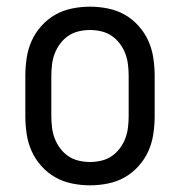

<svg xmlns="http://www.w3.org/2000/svg" viewBox="-20 -548 540 576"><path d="M250 8Q223 8 196 2.5Q169 -3 146 -16Q123 -29 104.5 -49.5Q86 -70 75 -94.5Q64 -119 60 -146Q56 -173 56 -200V-320Q56 -347 60 -374Q64 -401 75 -425.5Q86 -450 104.5 -470.5Q123 -491 146 -504Q169 -517 196 -522.5Q223 -528 250 -528Q277 -528 304 -522.5Q331 -517 354 -504Q377 -491 395.5 -470.5Q414 -450 425 -425.5Q436 -401 440 -374Q444 -347 444 -320V-200Q444 -173 440 -146Q436 -119 425 -94.5Q414 -70 395.5 -49.5Q377 -29 354 -16Q331 -3 304 2.5Q277 8 250 8ZM250 -62Q267 -62 284 -66Q301 -70 315 -79.5Q329 -89 339.5 -103Q350 -117 356 -133Q362 -149 364 -166Q366 -183 366 -200V-320Q366 -337 364 -354Q362 -371 356 -387Q350 -403 339.5 -417Q329 -431 315 -440.5Q301 -450 284 -454Q267 -458 250 -458Q233 -458 216 -454Q199 -450 185 -440.5Q171 -431 160.5 -417Q150 -403 144 -387Q138 -371 136 -354Q134 -337 134 -320V-200Q134 -183 136 -166Q138 -149 144 -133Q150 -117 160.5 -103Q171 -89 185 -79.5Q199 -70 216 -66Q233 -62 250 -62Z"/></svg>

Font: Iosevka Algr
Style: Regular
Weight: 400
Monospace: yes
Designer: Belleve Invis
Foundry: Belleve Invis
Version: Version 26.0.2; ttfautohint (v1.8.3)